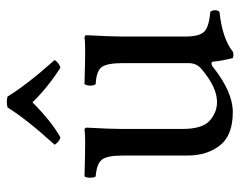

<svg xmlns="http://www.w3.org/2000/svg" viewBox="-92 -610 714 571"><g transform="rotate(-90 265.5 -325.0)"><path d="M263.2 -660.2Q300.3 -600.1 372.1 -520Q362.3 -505.9 349.1 -502.9Q291 -540 246.1 -585.9Q189.9 -529.8 142.1 -502.9Q128.9 -505.9 120.1 -520Q196.3 -604 231 -660.2Q249 -664.1 263.2 -660.2ZM216.8 9.8Q147.9 9.8 117.9 -28.6Q87.9 -66.9 87.9 -126V-317.9Q87.9 -364.7 75.4 -379.9Q63 -395 25.9 -397.9Q22 -401.9 22 -413.8Q22 -425.8 25.9 -431.2Q93.8 -429.2 127.9 -429.2Q152.8 -429.2 163.1 -431.2Q170.9 -431.2 170.9 -424.8Q167 -351.6 167 -321.8V-140.1Q167 -81.1 191.4 -59.1Q215.8 -37.1 247.1 -37.1Q292 -37.1 347.2 -85Q363.3 -99.1 362.8 -124V-316.9Q362.8 -364.7 350.8 -380.4Q338.9 -396 300.8 -397.9Q295.9 -401.9 295.9 -413.8Q295.9 -425.8 300.8 -431.2Q368.7 -429.2 402.8 -429.2Q427.7 -429.2 438 -431.2Q445.8 -431.2 445.8 -424.8Q441.9 -351.6 441.9 -321.8V-129.9Q441.9 -90.8 455.6 -75.9Q469.2 -61 515.1 -57.1Q520 -52.2 520 -43.2Q520 -34.2 515.1 -29.8Q435.1 -21 397 9.8Q388.2 13.7 377.9 9.8Q369.1 -24.4 367.2 -48.8Q366.2 -53.7 361.1 -53.5Q356 -53.2 352.1 -49.8Q277.8 9.8 216.8 9.8Z"/></g></svg>

Font: Linux Libertine O
Style: Regular
Weight: 400
Designer: Philipp H. Poll
Foundry: Philipp H. Poll
Version: Version 5.3.0